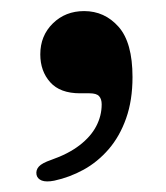

<svg xmlns="http://www.w3.org/2000/svg" viewBox="-20 -170 307 355"><path d="M128 2.5Q91 2.5 72.8 -18Q54.5 -38.5 54.5 -69.5Q54.5 -104 77.8 -126.8Q101 -149.5 135.5 -149.5Q173.5 -149.5 199.2 -120.5Q225 -91.5 225 -27.5Q225 15.5 213.2 48.8Q201.5 82 181 105.8Q160.5 129.5 134.5 143.8Q108.5 158 80.5 164Q65.5 167 57.2 163.8Q49 160.5 47.5 153Q46 144.5 51.8 138Q57.5 131.5 75 125.5Q106.5 114.5 127.2 98.5Q148 82.5 158 63.2Q168 44 168 23Q168 13 163.2 7.8Q158.5 2.5 145.5 2.5Z"/></svg>

Font: Fraunces Medium
Style: Regular
Weight: 500
Version: Version 1.000;[b76b70a41]